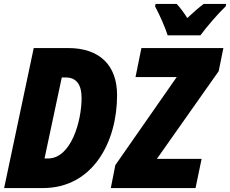

<svg xmlns="http://www.w3.org/2000/svg" viewBox="-20 -959 1173 979"><path d="M835 -779H1002C1030 -818 1094 -892 1131 -927L1133 -939H1019C994 -921 967 -897 935 -867C919 -893 897 -922 881 -939H773L771 -926C794 -883 821 -822 835 -779ZM1 0H198C454 0 577 -235 577 -474C577 -626 488 -714 328 -714H152ZM545 0H977L1008 -149H780L1095 -596L1119 -714H701L671 -566H881L568 -117ZM225 -151H207L295 -564H315C368 -564 396 -530 396 -459C396 -340 342 -151 225 -151Z"/></svg>

Font: Noto Sans Condensed Black
Style: Italic
Weight: 900
Width: 3
Italic angle: -12°
Designer: Monotype Design Team
Foundry: Monotype Imaging Inc.
Version: Version 2.013